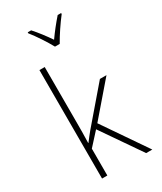

<svg xmlns="http://www.w3.org/2000/svg" viewBox="-242 -1080 985 1165"><g transform="rotate(-30 250.0 -497.0)"><path d="M263 -836H296C321 -881 364 -945 397 -987V-994H373C338 -954 308 -916 279 -875C252 -915 217 -961 187 -994H163V-987C194 -949 238 -882 263 -836ZM110 0H147V-188L228 -277L419 0H462L253 -305L447 -530H401L195 -290C178 -270 164 -251 147 -229H145C147 -283 147 -327 147 -381V-760H110Z"/></g></svg>

Font: Noto Sans Mono ExtraCondensed ExtraLight
Style: Regular
Weight: 200
Width: 2
Designer: Monotype Design Team
Foundry: Monotype Imaging Inc.
Version: Version 2.014